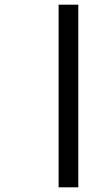

<svg xmlns="http://www.w3.org/2000/svg" viewBox="-20 -759 444 819"><path d="M314 -739V40H230V-739Z"/></svg>

Font: Fira GO
Style: Regular
Weight: 400
Designer: Carrois Corporate
Foundry: Carrois Corporate GbR
Version: Version 0.300